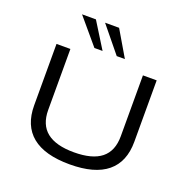

<svg xmlns="http://www.w3.org/2000/svg" viewBox="-161 -1099 1239 1261"><g transform="rotate(20 458.5 -468.0)"><path d="M459 9Q284 9 196 -63Q108 -135 108 -276V-705H205V-279Q205 -176 268.5 -125.5Q332 -75 458 -75Q586 -75 649 -125.5Q712 -176 712 -279V-705H808V-276Q808 -135 720.5 -63Q633 9 459 9ZM507 -765 360 -945H458L564 -765ZM351 -765 199 -945H296L408 -765Z"/></g></svg>

Font: Nunito Sans 10pt Expanded
Style: Regular
Weight: 400
Width: 7
Designer: Vernon Adams
Foundry: Vernon Adams
Version: Version 3.101;gftools[0.9.27]